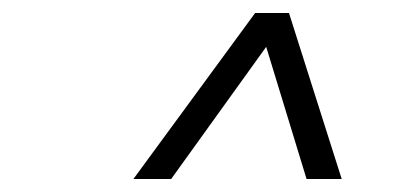

<svg xmlns="http://www.w3.org/2000/svg" viewBox="-20 -749 640 295"><path d="M372 -729H424L505 -474H451L389 -677L243 -474H185Z"/></svg>

Font: Mona Sans Light
Style: Italic
Weight: 300
Italic angle: -11.7°
Designer: Deni Anggara
Foundry: GitHub
Version: Version 2.000